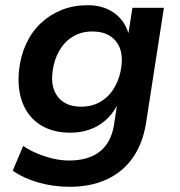

<svg xmlns="http://www.w3.org/2000/svg" viewBox="-20 -528 690 738"><path d="M248 190Q185 190 127.5 173.5Q70 157 29 128L69 33Q94 50 123 62Q152 74 183.5 81.5Q215 89 245 89Q319 89 362.5 55.5Q406 22 418 -46L429 -120L428 -119Q410 -86 382.5 -63Q355 -40 321.5 -29Q288 -18 251 -18Q182 -18 135 -48Q88 -78 67 -132Q46 -186 53 -257Q59 -313 80.5 -359.5Q102 -406 137 -439Q172 -472 217.5 -490Q263 -508 317 -508Q376 -508 417 -479.5Q458 -451 473 -402L474 -403L489 -498H610L541 -53Q528 25 490 79Q452 133 390.5 161.5Q329 190 248 190ZM292 -118Q335 -118 368 -138Q401 -158 421.5 -194.5Q442 -231 447 -276Q454 -336 424 -371.5Q394 -407 335 -407Q292 -407 259.5 -387Q227 -367 207 -331.5Q187 -296 182 -252Q174 -191 203.5 -154.5Q233 -118 292 -118Z"/></svg>

Font: Nunito Sans 8pt
Style: Bold Italic
Weight: 700
Italic angle: -9°
Version: Version 3.101;gftools[0.9.27]